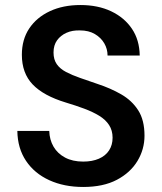

<svg xmlns="http://www.w3.org/2000/svg" viewBox="-20 -732 646 764"><path d="M311 12Q235 12 176 -15Q117 -42 83.5 -92Q50 -142 49 -211H176Q177 -176 193 -148.5Q209 -121 239 -105Q269 -89 311 -89Q347 -89 373.5 -100.5Q400 -112 414 -133.5Q428 -155 428 -184Q428 -213 414 -234.5Q400 -256 374.5 -271.5Q349 -287 315.5 -299.5Q282 -312 242 -324Q153 -351 110 -396Q67 -441 67 -514Q67 -575 96.5 -619Q126 -663 178.5 -687.5Q231 -712 300 -712Q370 -712 422.5 -687Q475 -662 505 -617.5Q535 -573 536 -511H408Q408 -537 395 -559.5Q382 -582 357.5 -596.5Q333 -611 298 -611Q268 -612 244.5 -601.5Q221 -591 207 -571.5Q193 -552 193 -523Q193 -495 206 -476.5Q219 -458 243 -445.5Q267 -433 298.5 -422Q330 -411 368 -398Q420 -381 462.5 -356.5Q505 -332 530 -293Q555 -254 555 -192Q555 -138 527 -91.5Q499 -45 445 -16.5Q391 12 311 12Z"/></svg>

Font: DM Sans 9pt
Style: Semibold
Weight: 600
Designer: Colophon Foundry, Jonny Pinhorn
Foundry: Colophon Foundry
Version: Version 4.004;gftools[0.9.30]